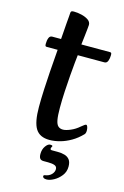

<svg xmlns="http://www.w3.org/2000/svg" viewBox="-130 -709 632 978"><g transform="rotate(15 186.5 -220.0)"><path d="M181.2 13Q130.1 13 108.4 -21.3Q86.7 -55.6 86.7 -135.5Q86.7 -179.9 89.1 -228.8Q91.5 -277.7 94.5 -321.7Q97.5 -365.8 100.2 -397.8Q102.9 -429.8 103.5 -441.3H46Q41 -441.3 39.1 -444Q37.1 -446.7 37.1 -455.1Q37.1 -473.1 42.1 -486Q47.1 -499 59.4 -499H106.1Q107.5 -515.3 109 -537.8Q110.5 -560.3 112.3 -582.5Q114.1 -604.7 115.5 -620.2Q116.8 -635.7 116.8 -638.1Q116.8 -645.2 120 -648.1Q123.2 -651 133.2 -651Q153.5 -651 174.6 -645.8Q195.7 -640.7 210.2 -630.7Q224.6 -620.7 224.6 -604.9Q224.6 -601.8 222.8 -583.8Q220.9 -565.8 218.3 -542.8Q215.8 -519.8 213.1 -499H363.8Q368.7 -499 370.8 -496.6Q373 -494.1 373 -485.4Q373 -468.1 367.8 -454.7Q362.7 -441.3 350 -441.3H209.6Q208.3 -430.8 205.3 -401.3Q202.3 -371.8 199.1 -331.4Q195.9 -291 193.4 -246.4Q190.9 -201.8 190.9 -159.4Q190.9 -118 195.1 -95.5Q199.3 -73.1 209 -64.4Q218.7 -55.6 234.3 -55.6Q249.5 -55.6 273.8 -65.9Q298 -76.1 318.9 -94.6Q329.3 -103.5 334.7 -106.9Q340 -110.3 342.7 -110.3Q347.7 -110.3 350.7 -101.2Q353.6 -92.2 353.6 -82.3Q353.6 -68.5 347.7 -62Q322.3 -35.6 293.8 -19.2Q265.3 -2.7 236.6 5.1Q208 13 181.2 13ZM219.4 211.3Q209.2 211.3 204 207.9Q198.8 204.4 198.8 199.1Q198.8 194.1 205.8 192.5Q227.4 189.5 239.9 176.7Q252.4 163.9 252.4 148.5Q252.4 134.7 239.8 129.7Q227.3 124.8 205.2 124.8H181.2Q167.1 124.8 161.5 116.9Q156 109.1 156 93.8Q156 69.1 168.2 52.1Q180.5 35 192.2 35Q195.5 35 200.1 35.8Q204.6 36.7 204.6 40Q204.6 41.9 201.9 45.9Q199.3 49.9 199.3 54.5Q199.3 60.7 208.4 60.7H238Q259.4 60.7 275.9 65.7Q292.3 70.7 301.8 83.3Q311.2 95.9 311.2 119.3Q311.2 146.8 295 167.4Q278.9 188 257.4 199.7Q235.9 211.3 219.4 211.3Z"/></g></svg>

Font: Briem Hand Thin
Style: Regular
Weight: 100
Designer: Gunnlaugur SE Briem, Eben Sorkin
Foundry: Sorkin Type Co.
Version: Version 1.003